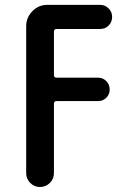

<svg xmlns="http://www.w3.org/2000/svg" viewBox="-20 -750 540 770"><path d="M85 -55.7V-644.5Q85 -679.7 109.9 -705.1Q134.8 -730.5 169.9 -730.5H381.8Q401.4 -730.5 415.5 -716.3Q429.7 -702.1 429.7 -682.1Q429.7 -662.1 416 -647.9Q402.3 -633.8 381.8 -633.8H207Q196.3 -633.8 196.3 -623V-449.2Q196.3 -438.5 207 -438.5H374Q392.6 -438.5 406.2 -424.8Q419.9 -411.1 419.9 -390.6Q419.9 -372.1 406.7 -358.4Q393.6 -344.7 374 -344.7H207Q196.3 -344.7 196.3 -334V-55.7Q196.3 -32.2 179.7 -16.1Q163.1 0 140.1 0Q117.2 0 101.1 -16.6Q85 -33.2 85 -55.7Z"/></svg>

Font: Rounded-X Mgen+ 2m medium
Style: Regular
Weight: 500
Designer: [Source Han Sans]
Ryoko NISHIZUKA  (kana & ideographs); Paul D. Hunt (Latin, Greek & Cyrillic); Wenlong ZHANG  (bopomofo
Version: Version 1.059.20150602